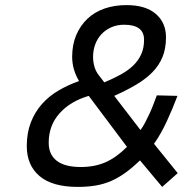

<svg xmlns="http://www.w3.org/2000/svg" viewBox="-20 -722 740 753"><path d="M476 -702Q551 -702 591 -667.5Q631 -633 631 -576Q631 -531 617 -497.5Q603 -464 576.5 -437.5Q550 -411 512.5 -389Q475 -367 428 -346L531 -212Q540 -224 549 -241Q558 -258 566.5 -276.5Q575 -295 582 -313.5Q589 -332 595 -348L676 -346Q658 -298 634.5 -247Q611 -196 584 -158L677 -43L616 11L529 -93Q500 -65 472.5 -45Q445 -25 416.5 -12.5Q388 0 356 5.5Q324 11 285 11Q185 11 135 -31.5Q85 -74 85 -149Q85 -201 101 -242Q117 -283 144.5 -314Q172 -345 209.5 -367Q247 -389 290 -404Q263 -450 263 -499Q263 -547 279 -584.5Q295 -622 323 -648.5Q351 -675 390 -688.5Q429 -702 476 -702ZM297 -67Q351 -67 393.5 -85.5Q436 -104 478 -146L328 -346Q256 -325 213.5 -277.5Q171 -230 171 -162Q171 -116 202.5 -91.5Q234 -67 297 -67ZM467 -625Q439 -625 416.5 -615Q394 -605 378 -588Q362 -571 353.5 -548Q345 -525 345 -499Q345 -479 350.5 -460Q356 -441 369 -425L389 -399Q425 -414 454 -430Q483 -446 503 -465.5Q523 -485 534 -509.5Q545 -534 545 -566Q545 -625 467 -625Z"/></svg>

Font: Panefresco 500wt
Style: Italic
Weight: 700
Foundry: Campivisivi & Chank Co
Version: Version 1.000